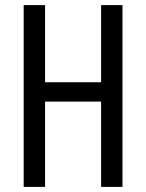

<svg xmlns="http://www.w3.org/2000/svg" viewBox="-20 -734 573 754"><path d="M461 0H377V-335H157V0H73V-714H157V-411H377V-714H461Z"/></svg>

Font: Noto Sans Kannada ExtraCondensed
Style: Regular
Weight: 400
Width: 2
Designer: Jelle Bosma - Monotype Design Team
Foundry: Monotype Imaging Inc.
Version: Version 2.005; ttfautohint (v1.8.4.7-5d5b)